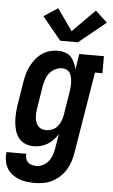

<svg xmlns="http://www.w3.org/2000/svg" viewBox="-69 -823 633 1078"><g transform="rotate(5 247.5 -284.0)"><path d="M170 213Q146 213 122.5 210Q99 207 78 198.5Q57 190 39.5 176.5Q22 163 11 143.5Q0 124 -3.5 101Q-7 78 -4 54H108Q106 67 109.5 80Q113 93 122 101.5Q131 110 143.5 113.5Q156 117 170 117Q188 117 206.5 108Q225 99 237.5 83Q250 67 256.5 48.5Q263 30 266 12L280 -72Q269 -54 254 -38.5Q239 -23 221.5 -12.5Q204 -2 184 3Q164 8 144 8Q119 8 96.5 -1.5Q74 -11 59.5 -30Q45 -49 38.5 -72.5Q32 -96 30 -121Q28 -146 30 -171.5Q32 -197 36 -222L57 -352Q61 -375 67.5 -397Q74 -419 85 -440Q96 -461 111.5 -480Q127 -499 147 -512.5Q167 -526 190 -532Q213 -538 235 -538Q256 -538 275.5 -531.5Q295 -525 308 -511Q321 -497 329 -479Q337 -461 341 -441L355 -530H494V-434H452L376 27Q372 52 364 76Q356 100 342.5 122Q329 144 309.5 162Q290 180 267 192Q244 204 219 208.5Q194 213 170 213ZM207 -88Q224 -88 241 -95Q258 -102 270 -116Q282 -130 288.5 -146.5Q295 -163 298 -180L319 -310Q321 -324 322.5 -338Q324 -352 323.5 -366Q323 -380 320.5 -393.5Q318 -407 311.5 -418Q305 -429 293 -435.5Q281 -442 267 -442Q248 -442 229 -433Q210 -424 197 -408.5Q184 -393 177.5 -374.5Q171 -356 167 -337L146 -207Q144 -193 143 -179.5Q142 -166 143 -153.5Q144 -141 148.5 -128.5Q153 -116 161 -106.5Q169 -97 181 -92.5Q193 -88 207 -88ZM242 -595 136 -724 215 -776 301 -654 427 -781 494 -719 342 -595Z"/></g></svg>

Font: Iosevka Slab Oblique
Style: Bold
Weight: 700
Italic angle: -9°
Monospace: yes
Designer: Belleve Invis
Foundry: Belleve Invis
Version: Version 11.1.1; ttfautohint (v1.8.3)